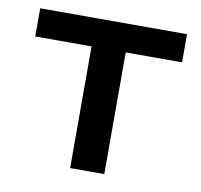

<svg xmlns="http://www.w3.org/2000/svg" viewBox="-63 -566 659 631"><g transform="rotate(10 267.0 -250.0)"><path d="M210 0V-406H22V-500H512V-406H324V0Z"/></g></svg>

Font: Nunito Sans 6pt SemiBold
Style: Regular
Weight: 600
Version: Version 3.101;gftools[0.9.27]